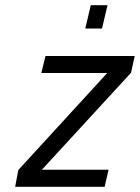

<svg xmlns="http://www.w3.org/2000/svg" viewBox="-20 -714 535 734"><path d="M154 -500H495L481 -436L140 -65H395L380 0H38L50 -64L390 -435H138ZM306 -605 327 -694H391L370 -605Z"/></svg>

Font: TitilliumWebItalic
Style: Italic
Weight: 400
Italic angle: -13°
Version: Version 1.001;PS 57.000;hotconv 1.0.70;makeotf.lib2.5.55311